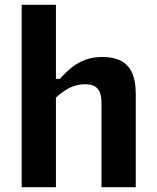

<svg xmlns="http://www.w3.org/2000/svg" viewBox="-20 -785 660 805"><path d="M70.8 0V-765H214.5V0ZM405.5 0V-355.6Q405.5 -384.2 397.1 -401.2Q388.8 -418.1 373.7 -425Q358.7 -431.8 337 -431.8Q297.3 -431.8 262 -411.5Q226.7 -391.2 193.5 -354.8V-454.2H230.6Q259.2 -485.7 284.6 -505.1Q309.9 -524.5 340.4 -535.3Q370.8 -546.1 409.8 -546.1Q456.2 -546.1 487 -530.1Q517.8 -514.2 533.5 -480.3Q549.2 -446.4 549.2 -392.7V0Z"/></svg>

Font: Monaspace Neon Var
Style: Regular
Weight: 400
Designer: Riley Cran and the Lettermatic Team
Version: Version 1.000 (Monaspace Neon Var)